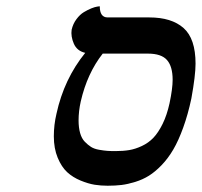

<svg xmlns="http://www.w3.org/2000/svg" viewBox="-20 -575 637 606"><path d="M446.8 -405.8H304.2Q255.4 -343.8 234.9 -254.9Q228 -224.1 228 -194.8Q228 -172.4 232.9 -155Q237.8 -137.7 247.6 -127.7Q257.3 -117.7 267.3 -111.3Q277.3 -105 292.7 -102.3Q308.1 -99.6 318.4 -98.9Q328.6 -98.1 344.2 -98.1Q368.7 -98.1 387.9 -101.3Q407.2 -104.5 428 -114.3Q448.7 -124 464.1 -140.1Q479.5 -156.2 493.2 -183.8Q506.8 -211.4 515.1 -249Q524.9 -295.4 524.9 -323.2Q524.9 -365.2 507.1 -385.5Q489.3 -405.8 446.8 -405.8ZM319.8 11.2Q298.8 11.2 278.8 8.1Q258.8 4.9 234.4 -5.1Q210 -15.1 192.1 -31.5Q174.3 -47.9 162.1 -77.1Q149.9 -106.4 149.9 -145Q149.9 -180.7 158.2 -215.8Q182.1 -325.7 249 -408.2Q223.1 -414.1 213.1 -437Q203.1 -460 206.1 -481Q210.4 -500 221.4 -514.6Q232.4 -529.3 244.6 -536.6Q256.8 -543.9 268.3 -548.6Q279.8 -553.2 287.1 -554.2L294.9 -555.2Q294.9 -520 319.8 -520H451.2Q521.5 -520 559.3 -486.6Q597.2 -453.1 597.2 -374Q597.2 -336.9 584 -264.2Q573.2 -213.4 558.3 -172.4Q543.5 -131.3 526.9 -103Q510.3 -74.7 490 -53.7Q469.7 -32.7 450.2 -20.5Q430.7 -8.3 407.2 -1Q383.8 6.3 363.8 8.8Q343.8 11.2 319.8 11.2Z"/></svg>

Font: Linear Smooth
Style: Bold Italic
Weight: 700
Designer: Philipp H. Poll, Flanker
Foundry: Philipp H. Poll, reworked by Flanker
Version: Version 1.061 | FøM Fix